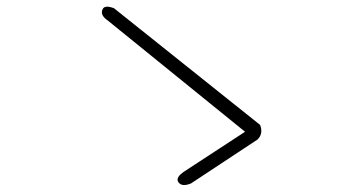

<svg xmlns="http://www.w3.org/2000/svg" viewBox="-20 -655 1040 561"><path d="M740 -290Q750 -264 732 -247L538 -119Q511 -108 501 -123Q492 -137 520 -155L696 -270L295 -595Q273 -610 279 -626Q284 -642 313 -631Z"/></svg>

Font: Yomogi
Style: Regular
Weight: 400
Designer: satsuyako
Foundry: satsuyako
Version: Version 3.100